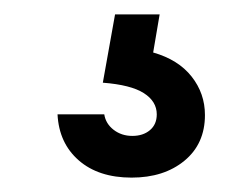

<svg xmlns="http://www.w3.org/2000/svg" viewBox="-20 -32 341 267"><path d="M163 215Q117 215 89.5 191Q62 167 60 127H125Q127 140 138 148.5Q149 157 164 157Q179 157 188.5 149Q198 141 198 127Q198 109 180 97.5Q162 86 123 83L140 -12H202L193 41Q228 51 246.5 74.5Q265 98 265 128Q265 168 236.5 191.5Q208 215 163 215Z"/></svg>

Font: Instrument Sans Condensed SemiBold
Style: Regular
Weight: 600
Width: 3
Designer: Rodrigo Fuenzalida
Foundry: fragTYPE
Version: Version 1.000;gftools[0.9.28]